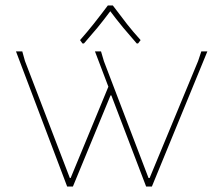

<svg xmlns="http://www.w3.org/2000/svg" viewBox="-20 -678 803 698"><path d="M511.2 0 384.8 -331.1H381.8L245.1 0H224.1L38.1 -491.2H61L70.8 -456.1L233.9 -30.8H236.8L374 -362.8L325.2 -491.2H347.2L357.9 -455.1L520 -30.8H523.9L700.2 -456.1L711.9 -491.2H733.9L532.2 0ZM271 -532.2Q296.9 -561.5 319.8 -590.3Q352.1 -631.3 372.1 -658.2H390.1Q418.9 -619.6 441.9 -590.3Q460.9 -565.9 491.2 -532.2L481.9 -520H477.1Q444.3 -557.6 427.7 -577.6Q398.9 -612.8 380.9 -637.2Q358.4 -606.9 334.5 -577.6Q317.9 -557.6 285.2 -520H279.8Z"/></svg>

Font: Datalegreya
Style: Dot
Weight: 700
Designer: Figs Lab
Foundry: Figs Lab
Version: Version 1.002;PS 001.002;hotconv 1.0.70;makeotf.lib2.5.58329